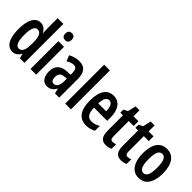

<svg xmlns="http://www.w3.org/2000/svg" viewBox="124 -1700 2650 2650"><g transform="rotate(45 1449.0 -375.0)"><path d="M198 10C251 10 284 -14 315 -63H322L337 0H427V-760H315V-559C315 -538 316 -511 319 -473H314C286 -527 244 -553 194 -553C95 -553 38 -450 38 -272C38 -92 94 10 198 10ZM230 -84C178 -84 152 -147 152 -273C152 -392 177 -456 229 -456C289 -456 315 -402 315 -283V-252C315 -137 287 -84 230 -84Z M602 -753C560 -753 540 -730 540 -685C540 -641 562 -618 602 -618C643 -618 664 -641 664 -685C664 -729 645 -753 602 -753ZM657 -543H546V0H657Z M951 -553C891 -553 836 -538 789 -510L822 -426C864 -451 899 -463 929 -463C975 -463 994 -430 994 -362V-335L929 -332C813 -327 749 -268 749 -157C749 -70 785 10 873 10C934 10 972 -18 1003 -74H1005L1023 0H1106V-362C1106 -487 1056 -553 951 -553ZM954 -256 995 -259V-207C995 -128 964 -80 917 -80C881 -80 862 -106 862 -161C862 -221 892 -253 954 -256Z M1335 0V-760H1223V0Z M1621 -552C1497 -552 1433 -452 1433 -268C1433 -102 1492 10 1638 10C1690 10 1736 -1 1778 -26V-121C1734 -93 1696 -82 1652 -82C1579 -82 1544 -134 1543 -242H1801V-309C1801 -453 1739 -552 1621 -552ZM1622 -464C1672 -464 1697 -407 1697 -325H1543C1547 -422 1575 -464 1622 -464Z M2059 -88C2024 -88 2013 -111 2013 -159V-450H2109V-543H2013V-660H1937L1909 -540L1849 -510V-450H1901V-152C1901 -43 1938 10 2023 10C2059 10 2089 2 2116 -12V-101C2095 -93 2076 -88 2059 -88Z M2354 -88C2319 -88 2308 -111 2308 -159V-450H2404V-543H2308V-660H2232L2204 -540L2144 -510V-450H2196V-152C2196 -43 2233 10 2318 10C2354 10 2384 2 2411 -12V-101C2390 -93 2371 -88 2354 -88Z M2859 -272C2859 -455 2784 -553 2663 -553C2524 -553 2464 -443 2464 -272C2464 -113 2527 10 2661 10C2803 10 2859 -115 2859 -272ZM2578 -272C2578 -397 2603 -458 2662 -458C2721 -458 2746 -396 2746 -272C2746 -147 2721 -85 2662 -85C2604 -85 2578 -149 2578 -272Z"/></g></svg>

Font: Noto Sans Khmer ExtraCondensed SemiBold
Style: Regular
Weight: 600
Width: 2
Designer: Danh Hong and the Monotype Design Team
Foundry: Monotype Imaging Inc.
Version: Version 2.004